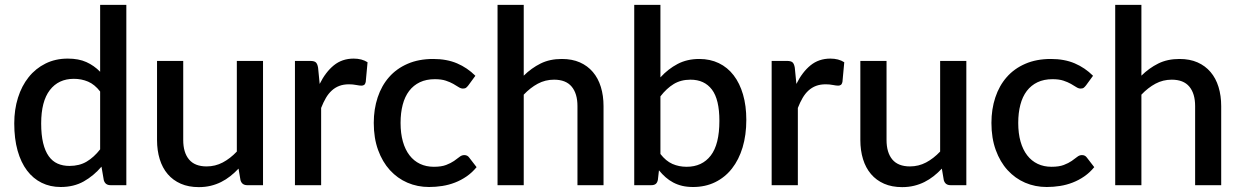

<svg xmlns="http://www.w3.org/2000/svg" viewBox="-20 -760 5092 788"><path d="M391 -384.5Q368.5 -413.5 341.5 -425Q314.5 -436.5 283 -436.5Q220 -436.5 184.5 -390.2Q149 -344 149 -253.5Q149 -206.5 157 -173.2Q165 -140 180 -119Q195 -98 216.5 -88.5Q238 -79 265 -79Q306 -79 335.8 -96.8Q365.5 -114.5 391 -147ZM498.5 -740V0H433.5Q412 0 406 -20.5L396.5 -76Q364.5 -38.5 323.8 -15.5Q283 7.5 229 7.5Q186 7.5 151 -9.8Q116 -27 91 -60Q66 -93 52.2 -141.8Q38.5 -190.5 38.5 -253.5Q38.5 -310.5 53.8 -359Q69 -407.5 97.5 -443.2Q126 -479 166.8 -499.2Q207.5 -519.5 258 -519.5Q303 -519.5 334.5 -505.2Q366 -491 391 -465.5V-740Z M1059.5 -510V0H994.5Q973 0 967 -20.5L959 -68Q943 -51 925.2 -37Q907.5 -23 887.5 -13Q867.5 -3 844.8 2.5Q822 8 796 8Q754 8 722 -6Q690 -20 668.2 -45.5Q646.5 -71 635.5 -106.8Q624.5 -142.5 624.5 -185.5V-510H732V-185.5Q732 -134 755.8 -105.5Q779.5 -77 828 -77Q863.5 -77 894.2 -93.2Q925 -109.5 952 -138V-510Z M1292 -415.5Q1316 -464 1350 -491.8Q1384 -519.5 1431.5 -519.5Q1448 -519.5 1462.5 -515.8Q1477 -512 1488.5 -504.5L1481 -423.5Q1479 -415 1474.8 -411.8Q1470.5 -408.5 1463.5 -408.5Q1456 -408.5 1442 -411.2Q1428 -414 1412.5 -414Q1390 -414 1372.8 -407.5Q1355.5 -401 1341.8 -388.5Q1328 -376 1317.5 -358Q1307 -340 1298 -317V0H1190.5V-510H1253Q1270 -510 1276.5 -503.8Q1283 -497.5 1285.5 -482Z M1902.5 -410Q1897.5 -403.5 1893 -400Q1888.5 -396.5 1880 -396.5Q1871.5 -396.5 1862.2 -402.5Q1853 -408.5 1840.2 -415.8Q1827.5 -423 1809.5 -429Q1791.5 -435 1764.5 -435Q1729.5 -435 1703.2 -422.5Q1677 -410 1659.2 -386.8Q1641.5 -363.5 1632.8 -330.2Q1624 -297 1624 -255.5Q1624 -212.5 1633.5 -179Q1643 -145.5 1660.8 -122.5Q1678.5 -99.5 1703.8 -87.5Q1729 -75.5 1760.5 -75.5Q1791.5 -75.5 1811 -83Q1830.5 -90.5 1843.5 -99.5Q1856.5 -108.5 1865.8 -116Q1875 -123.5 1885.5 -123.5Q1898.5 -123.5 1905.5 -113.5L1936 -74Q1917.5 -51.5 1895 -36Q1872.5 -20.5 1847.5 -10.8Q1822.5 -1 1795.5 3.2Q1768.5 7.5 1741 7.5Q1693.5 7.5 1652.2 -10.2Q1611 -28 1580.2 -61.8Q1549.5 -95.5 1531.8 -144.2Q1514 -193 1514 -255.5Q1514 -312 1530 -360.2Q1546 -408.5 1576.8 -443.5Q1607.5 -478.5 1653 -498.2Q1698.5 -518 1758 -518Q1813.5 -518 1855.8 -500Q1898 -482 1931 -449Z M2129.5 -449.5Q2161 -480.5 2198.5 -499.2Q2236 -518 2286 -518Q2328 -518 2359.8 -504Q2391.5 -490 2413.2 -464.5Q2435 -439 2446 -403.2Q2457 -367.5 2457 -324.5V0H2350V-324.5Q2350 -376 2326.2 -404.5Q2302.5 -433 2254 -433Q2218 -433 2187.2 -416.5Q2156.5 -400 2129.5 -371.5V0H2022V-740H2129.5Z M2690.5 -128Q2713 -99 2739.8 -87.2Q2766.5 -75.5 2798 -75.5Q2861.5 -75.5 2897 -121.5Q2932.5 -167.5 2932.5 -264Q2932.5 -352 2901.8 -392.5Q2871 -433 2814 -433Q2774.5 -433 2745.2 -415.2Q2716 -397.5 2690.5 -364.5ZM2690.5 -442.5Q2722 -477 2761 -497.5Q2800 -518 2850 -518Q2894.5 -518 2930.2 -500.8Q2966 -483.5 2991 -451Q3016 -418.5 3029.5 -372.2Q3043 -326 3043 -268Q3043 -206 3027.8 -155.2Q3012.5 -104.5 2984 -68.2Q2955.5 -32 2915 -12.2Q2874.5 7.5 2824.5 7.5Q2800 7.5 2780 2.8Q2760 -2 2743 -11Q2726 -20 2711.8 -32.5Q2697.5 -45 2684.5 -61L2680 -21.5Q2677.5 -10 2671 -5Q2664.5 0 2653 0H2583V-740H2690.5Z M3248.5 -415.5Q3272.5 -464 3306.5 -491.8Q3340.5 -519.5 3388 -519.5Q3404.5 -519.5 3419 -515.8Q3433.5 -512 3445 -504.5L3437.5 -423.5Q3435.5 -415 3431.2 -411.8Q3427 -408.5 3420 -408.5Q3412.5 -408.5 3398.5 -411.2Q3384.5 -414 3369 -414Q3346.5 -414 3329.2 -407.5Q3312 -401 3298.2 -388.5Q3284.5 -376 3274 -358Q3263.5 -340 3254.5 -317V0H3147V-510H3209.5Q3226.5 -510 3233 -503.8Q3239.5 -497.5 3242 -482Z M3946 -510V0H3881Q3859.5 0 3853.5 -20.5L3845.5 -68Q3829.5 -51 3811.8 -37Q3794 -23 3774 -13Q3754 -3 3731.2 2.5Q3708.5 8 3682.5 8Q3640.5 8 3608.5 -6Q3576.5 -20 3554.8 -45.5Q3533 -71 3522 -106.8Q3511 -142.5 3511 -185.5V-510H3618.5V-185.5Q3618.5 -134 3642.2 -105.5Q3666 -77 3714.5 -77Q3750 -77 3780.8 -93.2Q3811.5 -109.5 3838.5 -138V-510Z M4437.5 -410Q4432.5 -403.5 4428 -400Q4423.5 -396.5 4415 -396.5Q4406.5 -396.5 4397.2 -402.5Q4388 -408.5 4375.2 -415.8Q4362.5 -423 4344.5 -429Q4326.5 -435 4299.5 -435Q4264.5 -435 4238.2 -422.5Q4212 -410 4194.2 -386.8Q4176.5 -363.5 4167.8 -330.2Q4159 -297 4159 -255.5Q4159 -212.5 4168.5 -179Q4178 -145.5 4195.8 -122.5Q4213.5 -99.5 4238.8 -87.5Q4264 -75.5 4295.5 -75.5Q4326.5 -75.5 4346 -83Q4365.5 -90.5 4378.5 -99.5Q4391.5 -108.5 4400.8 -116Q4410 -123.5 4420.5 -123.5Q4433.5 -123.5 4440.5 -113.5L4471 -74Q4452.5 -51.5 4430 -36Q4407.5 -20.5 4382.5 -10.8Q4357.5 -1 4330.5 3.2Q4303.5 7.5 4276 7.5Q4228.5 7.5 4187.2 -10.2Q4146 -28 4115.2 -61.8Q4084.5 -95.5 4066.8 -144.2Q4049 -193 4049 -255.5Q4049 -312 4065 -360.2Q4081 -408.5 4111.8 -443.5Q4142.5 -478.5 4188 -498.2Q4233.5 -518 4293 -518Q4348.5 -518 4390.8 -500Q4433 -482 4466 -449Z M4664.5 -449.5Q4696 -480.5 4733.5 -499.2Q4771 -518 4821 -518Q4863 -518 4894.8 -504Q4926.5 -490 4948.2 -464.5Q4970 -439 4981 -403.2Q4992 -367.5 4992 -324.5V0H4885V-324.5Q4885 -376 4861.2 -404.5Q4837.5 -433 4789 -433Q4753 -433 4722.2 -416.5Q4691.5 -400 4664.5 -371.5V0H4557V-740H4664.5Z"/></svg>

Font: Lato 2
Style: Regular
Weight: 600
Designer: Lukasz Dziedzic with Adam Twardoch and Botio Nikoltchev
Foundry: tyPoland Lukasz Dziedzic
Version: Version 2.015; 2015-08-06; http://www.latofonts.com/